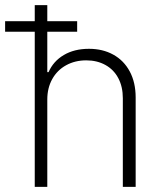

<svg xmlns="http://www.w3.org/2000/svg" viewBox="-59 -727 623 747"><path d="M125 0H76.2V-603.5H-39.1V-644.5H76.2V-707H125V-644.5H241.2V-603.5H125V-446.3H129.9Q148.4 -488.8 189.2 -512.9Q230 -537.1 287.1 -537.1Q340.8 -537.1 381.8 -514.4Q422.9 -491.7 445.8 -449Q468.8 -406.2 468.8 -347.7V0H418.9V-344.7Q418.9 -389.2 401.4 -422.6Q383.8 -456.1 351.3 -474.1Q318.8 -492.2 276.4 -492.2Q232.9 -492.2 198.2 -473.1Q163.6 -454.1 144.3 -419.4Q125 -384.8 125 -339.8Z"/></svg>

Font: Pretendard Std ExtraLight
Style: Regular
Weight: 200
Designer: Base glyphs from Inter by Rasmus Andersson; Hangeul glyphs from Noto Sans CJK(Source Han Sans) by Jang Soo-young and Kan
Foundry: Kil Hyung-jin
Version: Version 1.309